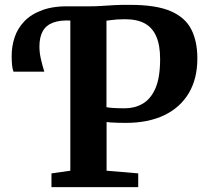

<svg xmlns="http://www.w3.org/2000/svg" viewBox="-20 -769 852 789"><path d="M191.5 0V-56.5L269 -67.5V-700.5L258.5 -721L269 -743H346Q371.5 -743 395.5 -744.5Q419.5 -746 448 -747.8Q476.5 -749.5 516 -749Q622 -749 681.8 -723Q741.5 -697 766.2 -648Q791 -599 791 -529Q791 -445.5 755.8 -386.2Q720.5 -327 654.8 -295.5Q589 -264 496.5 -264Q481.5 -264 464.8 -264.5Q448 -265 435.2 -265.8Q422.5 -266.5 418 -267.5V-67.5L548 -56.5V0ZM493.5 -324Q533.5 -324 566.2 -342.8Q599 -361.5 618.5 -405.5Q638 -449.5 638 -526.5Q638 -583 622.2 -619.2Q606.5 -655.5 574.8 -672.8Q543 -690 493.5 -690Q474.5 -690 461 -689Q447.5 -688 437.2 -686.5Q427 -685 417.5 -684V-328.5Q427.5 -326.5 446.8 -325.2Q466 -324 493.5 -324ZM35.5 -474.5Q31 -486 29.5 -502Q28 -518 28 -540.5Q28 -578.5 40 -615.2Q52 -652 79.8 -681.2Q107.5 -710.5 154.8 -727.8Q202 -745 272.5 -743L278.5 -714L272.5 -684.5Q227 -687 198 -676Q169 -665 155.5 -640.5Q142 -616 142 -577.5Q142 -554 147.5 -529Q153 -504 162 -474.5Z"/></svg>

Font: Merriweather 28pt
Style: Bold
Weight: 700
Version: Version 2.100